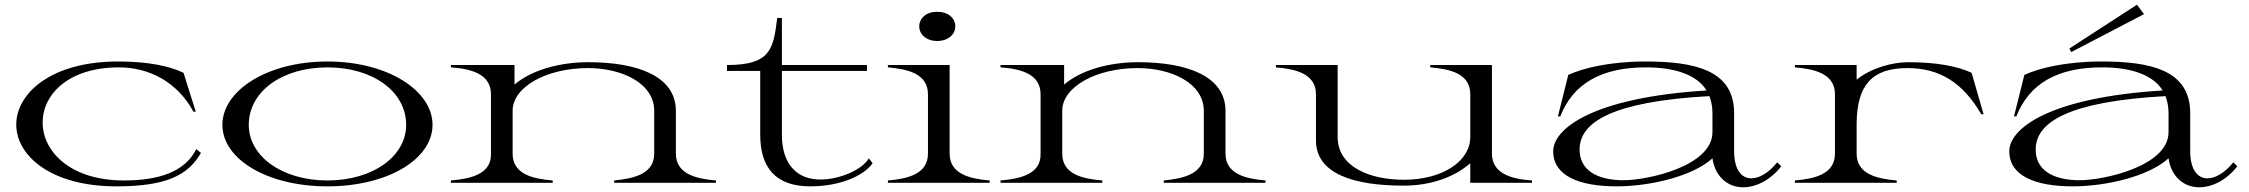

<svg xmlns="http://www.w3.org/2000/svg" viewBox="-20 -776 9545 815"><path d="M474 15C684 15 778 -31 833 -127L813 -143C765 -46 653 -10 506 -10C277 -10 161 -134 161 -256C161 -374 269 -490 485 -490C613 -490 733 -428 801 -302H811L759 -467C699 -496 607 -515 481 -515C196 -515 49 -379 49 -247C49 -116 195 15 474 15Z M1370 15C1625 15 1816 -100 1816 -246C1816 -392 1625 -515 1370 -515C1115 -515 924 -392 924 -246C924 -100 1115 15 1370 15ZM1370 -10C1178 -10 1036 -112 1036 -246C1036 -388 1178 -490 1370 -490C1562 -490 1704 -388 1704 -246C1704 -112 1562 -10 1370 -10Z M2849 -124V-305C2849 -453 2686 -512 2477 -512C2351 -512 2232 -476 2164 -417V-500H1894V-490C1978 -484 2064 -463 2064 -376V-124C2067 -38 1980 -17 1894 -10V0H2326V-10C2242 -17 2156 -36 2156 -124V-306C2156 -406 2298 -487 2476 -487C2618 -487 2757 -424 2757 -305V-124C2757 -38 2671 -18 2587 -10V0H3019V-10C2935 -17 2849 -37 2849 -124Z M3066 -475H3207V-204C3207 -64 3273 15 3419 15C3545 15 3646 -29 3684 -83L3668 -104C3642 -58 3548 -14 3462 -14C3362 -14 3299 -80 3299 -204V-475H3660V-500H3299V-700H3279C3263 -567 3251 -500 3066 -500Z M3749 -10V0H4181V-10C4097 -17 4011 -37 4011 -124V-500H3749V-490C3833 -483 3919 -463 3919 -376V-124C3919 -37 3833 -17 3749 -10ZM3958 -602C4005 -602 4035 -630 4035 -664C4035 -699 4005 -726 3958 -726C3912 -726 3882 -699 3882 -664C3882 -630 3912 -602 3958 -602Z M5182 -124V-305C5182 -453 5019 -512 4810 -512C4684 -512 4565 -476 4497 -417V-500H4227V-490C4311 -484 4397 -463 4397 -376V-124C4400 -38 4313 -17 4227 -10V0H4659V-10C4575 -17 4489 -36 4489 -124V-306C4489 -406 4631 -487 4809 -487C4951 -487 5090 -424 5090 -305V-124C5090 -38 5004 -18 4920 -10V0H5352V-10C5268 -17 5182 -37 5182 -124Z M5938 12C6054 12 6153 -24 6221 -83V0H6483V-10C6399 -16 6313 -37 6313 -124V-500H6051V-490C6135 -483 6221 -464 6221 -376V-194C6221 -94 6107 -13 5939 -13C5797 -13 5658 -66 5658 -195V-500H5396V-490C5480 -483 5566 -463 5566 -376V-180C5566 -37 5729 12 5938 12Z M6843 15C6981 15 7163 -26 7249 -104C7259 -31 7310 19 7379 19C7433 19 7494 -10 7541 -70L7524 -87C7486 -40 7446 -19 7414 -19C7371 -19 7341 -58 7341 -134V-296C7341 -481 7168 -515 6964 -515C6815 -515 6699 -487 6637 -458L6593 -282H6603C6657 -419 6774 -490 6967 -490C7087 -490 7182 -460 7224 -392C6741 -362 6573 -230 6573 -134C6573 -30 6682 15 6843 15ZM6872 -11C6760 -11 6685 -53 6685 -141C6685 -256 6820 -345 7236 -368C7244 -347 7249 -323 7249 -296V-215C7249 -71 6975 -11 6872 -11Z M7861 -124V-254C7863 -412 7924 -487 8076 -487C8212 -487 8311 -427 8390 -291H8400L8349 -467C8289 -495 8200 -512 8080 -512C8012 -512 7922 -487 7861 -438V-500H7599V-490C7683 -483 7769 -463 7769 -376V-124C7769 -37 7683 -17 7599 -10V0H8031V-10C7947 -17 7861 -37 7861 -124Z M8779 15C8917 15 9099 -26 9185 -104C9195 -31 9246 19 9315 19C9369 19 9430 -10 9477 -70L9460 -87C9422 -40 9382 -19 9350 -19C9307 -19 9277 -58 9277 -134V-296C9277 -481 9104 -515 8900 -515C8751 -515 8635 -487 8573 -458L8529 -282H8539C8593 -419 8710 -490 8903 -490C9023 -490 9118 -460 9160 -392C8677 -362 8509 -230 8509 -134C8509 -30 8618 15 8779 15ZM8808 -11C8696 -11 8621 -53 8621 -141C8621 -256 8756 -345 9172 -368C9180 -347 9185 -323 9185 -296V-215C9185 -71 8911 -11 8808 -11ZM9081 -716 9051 -756 8764 -570 8772 -555Z"/></svg>

Font: Sprat Extended
Style: Regular
Weight: 400
Width: 9
Designer: Ethan Nakache
Foundry: Collletttivo
Version: Version 2.000;Glyphs 3.2 (3217)